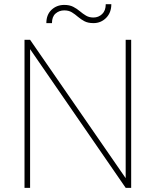

<svg xmlns="http://www.w3.org/2000/svg" viewBox="-20 -902 748 922"><path d="M609.9 -710.9V0H583.5L124.5 -666V0H97.7V-710.9H124.5L583.5 -46.4V-710.9ZM487.8 -881.8H514.6Q514.6 -841.3 489.7 -816.2Q464.8 -791 428.7 -791Q402.3 -791 385 -800.3Q367.7 -809.6 354 -821.5Q340.3 -833.5 325.2 -842.8Q310.1 -852.1 288.6 -852.1Q264.2 -852.1 246.8 -836.9Q229.5 -821.8 229.5 -791H202.6Q202.6 -831.5 227.5 -855Q252.4 -878.4 288.6 -878.4Q314 -878.4 331.5 -869.4Q349.1 -860.4 363.5 -848.1Q377.9 -835.9 393.1 -826.9Q408.2 -817.9 428.7 -817.9Q453.1 -817.9 470.5 -834.5Q487.8 -851.1 487.8 -881.8Z"/></svg>

Font: Vazirmatn FD Thin
Style: Regular
Weight: 100
Designer: Saber Rastikerdar
Foundry: Saber Rastikerdar
Version: Version 33.003